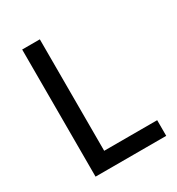

<svg xmlns="http://www.w3.org/2000/svg" viewBox="-168 -805 843 913"><g transform="rotate(-30 253.5 -349.0)"><path d="M478 0V-86H187V-698H90V0Z"/></g></svg>

Font: IBM Plex Thai Text
Style: Regular
Weight: 450
Designer: Mike Abbink, Paul van der Laan, Pieter van Rosmalen, Ben Mitchell, Mark Frömberg
Foundry: Bold Monday
Version: Version 1.0